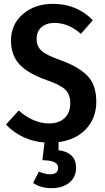

<svg xmlns="http://www.w3.org/2000/svg" viewBox="-20 -726 547 997"><path d="M480 -197Q480 -114 427.5 -57Q375 0 284 12V54Q375 66 375 145Q375 194 340 222.5Q305 251 248 251Q191 251 152 224L182 165Q214 179 239 179Q282 179 282 145Q282 106 200 106L211 14Q93 5 11 -79L77 -152Q154 -85 235 -85Q286 -85 315.5 -113Q345 -141 345 -190Q345 -234 320 -259.5Q295 -285 225 -309Q125 -344 81 -392Q37 -440 37 -515Q37 -599 98.5 -652.5Q160 -706 255 -706Q379 -706 462 -621L400 -550Q336 -607 263 -607Q221 -607 195.5 -585Q170 -563 170 -524Q170 -486 195.5 -462.5Q221 -439 296 -413Q389 -379 434.5 -332Q480 -285 480 -197Z"/></svg>

Font: Fira Sans Condensed Medium
Style: Regular
Weight: 500
Width: 3
Designer: Carrois Corporate & Edenspiekermann AG
Foundry: Carrois Corporate GbR & Edenspiekermann AG
Version: Version 4.203;PS 004.203;hotconv 1.0.88;makeotf.lib2.5.64775